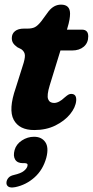

<svg xmlns="http://www.w3.org/2000/svg" viewBox="-20 -552 401 829"><path d="M72 -339.5 55 -348Q42.5 -357 36.8 -365.8Q31 -374.5 31 -387.5Q31 -406.5 44.8 -417.5Q58.5 -428.5 83.5 -428.5H98.5Q118.5 -428.5 130.8 -434.8Q143 -441 158.5 -460.5L190 -503.5Q213 -532 243.5 -532Q282.5 -532 282.5 -493Q282.5 -482 280 -467Q277.5 -452 270.5 -429L269 -424H333.5Q361 -424 361 -395Q361 -367 341.8 -350.5Q322.5 -334 291 -334H241L194.5 -183Q181.5 -140 187.8 -123.8Q194 -107.5 213.5 -107.5Q234.5 -107.5 259.5 -131.5Q270.5 -141 276.5 -144Q282.5 -147 289 -146.5Q311 -145.5 309 -117.5Q306.5 -88.5 282.8 -59.2Q259 -30 219.2 -10.2Q179.5 9.5 128 9.5Q63 9.5 39.2 -34.8Q15.5 -79 48 -172.5L77.5 -266Q88.5 -298.5 87.5 -313.8Q86.5 -329 72 -339.5ZM79 152.5Q55 152.5 45.5 137Q36 121.5 43 96Q50 70.5 74.5 54.5Q99 38.5 127 38.5Q159.5 38.5 175.5 61.5Q191.5 84.5 180 129Q165.5 181.5 129 214Q92.5 246.5 46 256Q24 260 15.2 253.2Q6.5 246.5 8 234.5Q9 224.5 16.5 215.8Q24 207 40 203.5Q70.5 196.5 83.2 186Q96 175.5 98.5 165Q102 152.5 87.5 152.5Z"/></svg>

Font: Fraunces 144pt SuperSoft
Style: Bold Italic
Weight: 700
Italic angle: -16°
Version: Version 1.000;[0bf87f6ff]